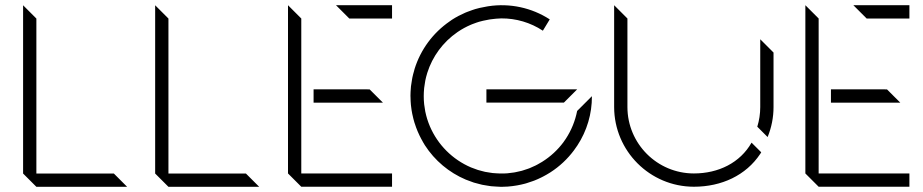

<svg xmlns="http://www.w3.org/2000/svg" viewBox="-20 -720 3556 740"><path d="M120.2 0H470L418.8 -51.2H120.2V-648.5L69 -699.7V-51.2Z M629.2 0H979L927.8 -51.2H629.2V-648.5L578 -699.7V-51.2Z M1141.2 -648.7 1090 -699.9V-51.5L1141.2 -0.3H1491V-51.5H1141.2ZM1275 -699.9 1326.2 -648.7H1491V-699.9ZM1404.7 -375.4H1396.6V-375.7H1188.6V-324.3H1455.9Z M1854.7 -324.5H2153.3L2204.5 -375.7H1854.7ZM2261.3 -349.3 2204.4 -292.4C2196.9 -254.1 2182.1 -217.6 2160.6 -184.9C2157.9 -180.9 2155.2 -176.8 2152.3 -173L2152.2 -172.7C2129.7 -142.3 2101.7 -116.4 2069.6 -96.4C2063.6 -92.6 2057.4 -89.1 2051.2 -85.8C2048.7 -84.5 2046.3 -83.2 2043.7 -81.9C2036.4 -78.3 2029 -75 2021.6 -72C2019.6 -71.2 2017.7 -70.6 2015.7 -69.8C2008.9 -67.3 2002 -65 1995 -63C1993.3 -62.5 1991.8 -62 1990.1 -61.5C1981.9 -59.3 1973.6 -57.5 1965.3 -56C1963.5 -55.6 1961.6 -55.4 1959.8 -55.1C1952.1 -53.8 1944.5 -52.9 1936.8 -52.2C1935.7 -52.2 1934.6 -52 1933.4 -51.9C1925.1 -51.3 1916.8 -51.2 1908.4 -51.3C1903.5 -51.3 1898.7 -51.7 1893.8 -52C1888.7 -52.3 1883.6 -52.5 1878.5 -53.1C1874.5 -53.5 1870.7 -54.3 1866.8 -54.9C1861 -55.7 1855.2 -56.6 1849.5 -57.7C1845.8 -58.5 1842.3 -59.6 1838.7 -60.5C1833 -61.9 1827.3 -63.3 1821.8 -65C1814.9 -67.2 1808.3 -69.8 1801.7 -72.4C1799.6 -73.2 1797.5 -73.9 1795.4 -74.7C1724.2 -105.1 1667.4 -161.8 1636.9 -233C1636.8 -233.3 1636.6 -233.7 1636.5 -234C1632.9 -242.4 1629.8 -251.1 1627 -259.8C1626.8 -260.5 1626.6 -261.1 1626.3 -261.8C1623.7 -270.3 1621.5 -279.1 1619.6 -287.9C1619.4 -288.8 1619.2 -289.6 1619 -290.6C1617.3 -299.4 1615.9 -308.3 1614.9 -317.3C1614.8 -318.3 1614.7 -319.3 1614.6 -320.3C1613.7 -329.3 1613.2 -338.4 1613.2 -347.7V-350.6C1613.2 -359.6 1613.7 -368.5 1614.5 -377.3C1614.7 -378.6 1614.7 -379.9 1614.8 -381.1C1615.7 -389.5 1617 -397.7 1618.6 -405.9C1618.9 -407.5 1619.1 -409.1 1619.4 -410.7C1621.2 -419.4 1623.4 -427.9 1626 -436.3C1626.2 -437.1 1626.4 -438 1626.7 -438.9C1646.8 -502.8 1687.7 -558.1 1742.9 -596.1C1743.8 -596.7 1744.7 -597.4 1745.6 -597.9C1760.7 -608.1 1776.7 -616.8 1793.4 -624C1795.5 -624.9 1797.6 -625.7 1799.8 -626.7C1805.4 -629 1811.2 -631 1817 -633C1820.2 -634 1823.4 -635.2 1826.6 -636.1C1831.6 -637.6 1836.7 -638.8 1841.8 -640C1849.6 -641.9 1857.4 -643.5 1865.3 -644.7C1867 -645 1868.9 -645.3 1870.7 -645.5C1884.4 -647.5 1898.2 -648.7 1912 -649.1C1969 -649.5 2024.8 -633 2072.3 -601.7L2098.8 -645.3C2029 -690.5 1945 -708.5 1862.7 -696C1860.9 -695.7 1859 -695.4 1857.2 -695.1C1847.6 -693.6 1838.1 -691.7 1828.8 -689.5C1823.2 -688.1 1817.5 -686.8 1812 -685.1C1808 -684 1804.2 -682.6 1800.4 -681.3C1793.8 -679.1 1787.2 -676.7 1780.7 -674.1C1778.1 -673.1 1775.4 -672 1772.8 -670.9C1755.2 -663.3 1738.3 -654.4 1722.1 -644C1720.4 -642.9 1719 -641.7 1717.3 -640.6C1715.9 -639.7 1714.6 -638.6 1713.2 -637.7C1648.9 -593.5 1601.2 -529 1577.9 -454.5C1577.1 -451.8 1576.5 -449.1 1575.8 -446.4C1573.4 -438.1 1571.1 -429.9 1569.4 -421.5C1568.7 -418.5 1568.4 -415.4 1567.8 -412.3C1566.3 -403.9 1564.9 -395.5 1563.9 -387C1563.7 -384.6 1563.6 -382.1 1563.4 -379.7C1562.6 -370.2 1562 -360.8 1562 -351.3V-349.9C1562 -348.4 1562.2 -347 1562.2 -345.5C1562.3 -335.6 1562.8 -325.7 1563.7 -315.7C1563.9 -313.8 1564.2 -312 1564.4 -310.1C1565.5 -300.4 1566.9 -290.7 1568.9 -281.1C1569.2 -279.4 1569.7 -277.7 1570.1 -275.9C1572.1 -266.3 1574.5 -256.8 1577.4 -247.3C1577.9 -245.9 1578.4 -244.4 1578.9 -243C1581.9 -233.5 1585.3 -224.1 1589.2 -214.8C1589.6 -213.7 1590.2 -212.7 1590.6 -211.6C1594.7 -202.1 1599.1 -192.8 1604.1 -183.6C1604.4 -183.1 1604.7 -182.7 1604.9 -182.3C1608.9 -174.9 1612.9 -167.5 1617.5 -160.3C1655.6 -101.2 1710.6 -55 1775.3 -27.7C1779.5 -26 1783.9 -24.6 1788.1 -23C1794.1 -20.7 1800 -18.3 1806.2 -16.3C1813.5 -14 1821.1 -12.2 1828.6 -10.4C1832 -9.6 1835.3 -8.5 1838.7 -7.8C1845.8 -6.3 1853.1 -5.3 1860.3 -4.2C1864.5 -3.5 1868.6 -2.7 1872.7 -2.3C1878.9 -1.6 1885.2 -1.3 1891.5 -1C1897 -0.6 1902.4 -0.2 1907.9 -0.1C1909.3 -0.1 1910.7 0.1 1912.1 0.1C1920.6 0.1 1929 -0.3 1937.4 -0.9C1938.6 -0.9 1939.8 -1.2 1941.1 -1.3C1950.3 -2 1959.3 -3.2 1968.3 -4.7C1970.3 -5 1972.4 -5.3 1974.4 -5.7C1984.3 -7.5 1994 -9.6 2003.6 -12.2C2005.5 -12.7 2007.5 -13.4 2009.4 -13.9C2017.7 -16.3 2025.9 -19.1 2033.9 -22.1C2036 -22.8 2038.2 -23.5 2040.2 -24.4C2049.2 -27.9 2057.9 -31.9 2066.4 -36.1C2069.3 -37.5 2072.1 -39 2075 -40.5C2083 -44.7 2090.9 -49.2 2098.6 -54.1C2099.5 -54.7 2100.5 -55.2 2101.4 -55.8C2136.7 -78.5 2167.5 -107.4 2192.5 -141.1L2193 -141.9C2196.4 -146.5 2199.6 -151.1 2202.8 -155.9C2203.5 -157 2204.3 -158 2205.1 -159.1C2242.2 -215.6 2261.8 -281.8 2261.3 -349.3Z M2910.1 -568.7V-307.4C2910.1 -281.7 2906.3 -256.2 2898.7 -231.7L2938.5 -191.8C2953.6 -228.5 2961.3 -267.8 2961.3 -307.4V-517.5ZM2654.2 -51.5C2512.9 -51.6 2398.4 -166.1 2398.2 -307.4V-648.7L2347 -699.9V-307.4C2347.3 -137.9 2484.6 -0.6 2654.2 -0.3C2760.9 -0.3 2855.1 -44 2910.1 -126.9C2911.4 -128.9 2912.6 -131 2913.9 -133L2876.6 -170.2C2832.6 -92.8 2749.4 -51.5 2654.2 -51.5Z M3135.2 -648.7 3084 -699.9V-51.5L3135.2 -0.3H3485V-51.5H3135.2ZM3269 -699.9 3320.2 -648.7H3485V-699.9ZM3398.7 -375.4H3390.6V-375.7H3182.6V-324.3H3449.9Z"/></svg>

Font: Expanse
Style: Expanse
Weight: 400
Designer: Ryan Lin
Version: Version 1.0